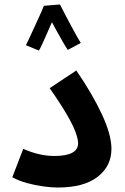

<svg xmlns="http://www.w3.org/2000/svg" viewBox="-20 -832 557 858"><path d="M35 -40 84 -167Q155 -135 223 -135Q329 -135 329 -192Q329 -209 318.5 -239Q308 -269 280.5 -317Q253 -365 202 -438L321 -517Q392 -414 435 -322Q478 -230 478 -167Q478 -90 416.5 -42Q355 6 238 6Q209 6 173 1Q137 -4 100.5 -14Q64 -24 35 -40ZM176 -806 248 -812Q258 -792 275 -759.5Q292 -727 310 -694Q328 -661 341 -640L283 -609Q275 -620 263 -641Q251 -662 237 -687Q223 -712 212 -733Q201 -708 189.5 -681.5Q178 -655 168.5 -634.5Q159 -614 154 -606L96 -630Q101 -640 111.5 -662.5Q122 -685 134.5 -712.5Q147 -740 158.5 -765Q170 -790 176 -806Z"/></svg>

Font: Noto IKEA Arabic
Style: Bold
Weight: 700
Designer: Monotype Design Team
Foundry: Monotype Imaging Inc.
Version: Version 1.200